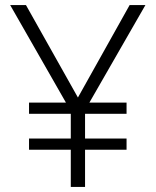

<svg xmlns="http://www.w3.org/2000/svg" viewBox="-20 -734 611 754"><path d="M286 -351 82 -714H20L239 -331H94V-287H258V-190H94V-146H258V0H314V-146H477V-190H314V-287H477V-331H331L551 -714H489Z"/></svg>

Font: Noto Sans Gurmukhi Light
Style: Regular
Weight: 300
Designer: Jelle Bosma - Monotype Design Team
Foundry: Monotype Imaging Inc.
Version: Version 2.004